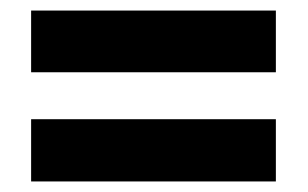

<svg xmlns="http://www.w3.org/2000/svg" viewBox="-20 -534 583 364"><path d="M39 -397H503V-514H39ZM39 -190H503V-308H39Z"/></svg>

Font: Noto Sans Gujarati UI SemiCondensed ExtraBold
Style: Regular
Weight: 800
Width: 4
Designer: Jelle Bosma - Monotype Design Team, Universal Thirst
Foundry: Monotype Imaging Inc.
Version: Version 2.106